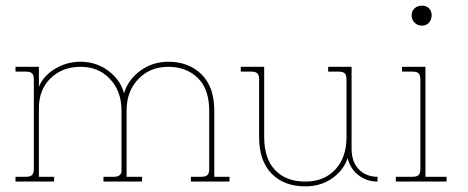

<svg xmlns="http://www.w3.org/2000/svg" viewBox="-20 -644 1661 681"><path d="M35 0V-17H72Q88 -17 94 -23.5Q100 -30 100 -45V-362Q100 -377 94 -383.5Q88 -390 72 -390H35V-407H118V-336Q133 -374 174.5 -399.5Q216 -425 266 -425Q321 -425 364 -393Q407 -361 420 -313Q434 -361 477.5 -393Q521 -425 577 -425Q649 -425 694.5 -380.5Q740 -336 740 -252V-17H794V0H657V-17H694Q710 -17 716 -23.5Q722 -30 722 -45V-252Q722 -328 681.5 -367.5Q641 -407 577 -407Q512 -407 470.5 -363.5Q429 -320 429 -252V-17H484V0H347V-17H384Q407 -17 411 -34V-252Q411 -320 370.5 -363.5Q330 -407 266 -407Q201 -407 159.5 -366.5Q118 -326 118 -261V-17H172V0Z M1063 17Q987 17 943 -28.5Q899 -74 899 -158V-362Q899 -377 893 -383.5Q887 -390 871 -390H834V-407H917V-158Q917 -82 955.5 -41Q994 0 1063 0Q1129 0 1169 -42.5Q1209 -85 1209 -158V-362Q1209 -377 1203 -383.5Q1197 -390 1181 -390H1144V-407H1227V-118Q1227 -69 1253 -43Q1279 -17 1319 -17V0Q1280 0 1251 -23Q1222 -46 1213 -83Q1198 -39 1157.5 -11Q1117 17 1063 17Z M1477 -553Q1461 -553 1450.5 -563.5Q1440 -574 1440 -590Q1440 -605 1450.5 -614.5Q1461 -624 1477 -624Q1492 -624 1501.5 -614.5Q1511 -605 1511 -590Q1511 -574 1501.5 -563.5Q1492 -553 1477 -553ZM1384 0V-17H1443Q1459 -17 1465 -23.5Q1471 -30 1471 -45V-362Q1471 -377 1465 -383.5Q1459 -390 1443 -390H1406V-407H1489V-17H1564V0Z"/></svg>

Font: Grandiflora One
Style: Regular
Weight: 400
Designer: Haesung Cho
Foundry: JAMO
Version: Version 1.000; ttfautohint (v1.8.4.7-5d5b);gftools[0.9.28]